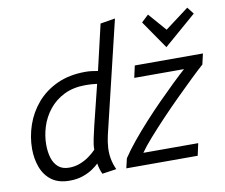

<svg xmlns="http://www.w3.org/2000/svg" viewBox="-84 -880 1168 996"><g transform="rotate(-10 500.0 -382.0)"><path d="M205 12Q147 12 111 -14.5Q75 -41 58 -86Q41 -131 41 -184Q41 -247 62 -308.5Q83 -370 125.5 -420Q168 -470 232.5 -500Q297 -530 383 -530Q399 -530 415.5 -528Q432 -526 448 -523L504 -763L582 -776L440 -184Q433 -153 431 -122.5Q429 -92 434.5 -62.5Q440 -33 453 -5L378 6Q373 -4 368 -20Q363 -36 361 -51Q348 -38 326.5 -23.5Q305 -9 274.5 1.5Q244 12 205 12ZM214 -55Q245 -55 272 -65.5Q299 -76 321 -92Q343 -108 358 -124Q358 -150 365 -182Q372 -214 380 -248L432 -458Q418 -460 402 -461Q386 -462 372 -462Q306 -462 258 -438Q210 -414 178.5 -374.5Q147 -335 132 -287.5Q117 -240 117 -193Q117 -154 126.5 -123Q136 -92 157.5 -73.5Q179 -55 214 -55ZM505 0 517 -51Q542 -89 578 -133Q614 -177 656 -223Q698 -269 741 -312.5Q784 -356 822.5 -393Q861 -430 889 -455H627L641 -518H1000L987 -462Q962 -440 922.5 -402Q883 -364 836.5 -318Q790 -272 745 -224.5Q700 -177 663 -135Q626 -93 606 -64H895L881 0ZM819 -583 717 -731 754 -766 836 -672 961 -766 989 -730Z"/></g></svg>

Font: Ubuntu Sans
Style: Italic
Weight: 400
Italic angle: -13.5°
Designer: Dalton Maag Ltd
Foundry: Dalton Maag Ltd
Version: Version 1.006